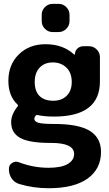

<svg xmlns="http://www.w3.org/2000/svg" viewBox="-20 -791 578 1018"><path d="M164.1 -356.4Q164.1 -307.6 189.5 -282.2Q214.8 -256.8 262.7 -256.8Q306.6 -256.8 333.5 -283.2Q360.4 -309.6 360.4 -356.4Q360.4 -405.3 332 -432.6Q303.7 -460 259.8 -460Q215.8 -460 189.9 -432.1Q164.1 -404.3 164.1 -356.4ZM515.6 14.6Q515.6 104.5 444.3 155.8Q373 207 237.3 207Q157.2 207 82 184.6Q56.6 176.8 42 155.3Q27.3 133.8 27.3 107.4V103.5Q27.3 84 43.9 73.2Q54.7 66.4 65.4 66.4Q72.3 66.4 80.1 69.3Q157.2 98.6 237.3 98.6Q304.7 98.6 338.9 78.6Q373 58.6 373 25.4Q373 -33.2 251 -33.2Q249 -33.2 247.1 -33.2Q133.8 -33.2 86.4 -60.1Q39.1 -86.9 39.1 -143.6Q39.1 -183.6 73.2 -226.6Q78.1 -232.4 72.3 -237.3Q24.4 -282.2 24.4 -362.3Q24.4 -448.2 79.6 -502.4Q134.8 -556.6 220.7 -556.6Q314.5 -556.6 373 -502Q374 -501 375.5 -501.5Q377 -502 377 -503.9Q377.9 -521.5 390.6 -533.7Q403.3 -545.9 421.9 -545.9H452.1Q475.6 -545.9 492.7 -528.8Q509.8 -511.7 509.8 -488.3V-359.4Q509.8 -172.9 266.6 -172.9Q216.8 -172.9 180.7 -180.7Q172.9 -182.6 168.9 -177.7Q162.1 -168.9 162.1 -160.2Q162.1 -147.5 182.1 -140.6Q202.1 -133.8 266.6 -133.8Q396.5 -133.8 456.1 -97.2Q515.6 -60.5 515.6 14.6ZM258.8 -621.1Q235.4 -621.1 218.3 -638.2Q201.2 -655.3 201.2 -678.7V-712.9Q201.2 -736.3 218.3 -753.4Q235.4 -770.5 258.8 -770.5H291Q314.5 -770.5 331.5 -753.4Q348.6 -736.3 348.6 -712.9V-678.7Q348.6 -655.3 331.5 -638.2Q314.5 -621.1 291 -621.1Z"/></svg>

Font: Gen Jyuu Gothic P Bold
Style: Bold
Weight: 700
Designer: [Source Han Sans]
Ryoko NISHIZUKA  (kana & ideographs); Paul D. Hunt (Latin, Greek & Cyrillic); Wenlong ZHANG  (bopomofo
Version: Version 1.002.20150607